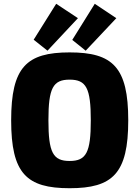

<svg xmlns="http://www.w3.org/2000/svg" viewBox="-20 -981 737 1015"><path d="M277 -961 158 -771 231 -713 392 -885ZM481 -961 362 -770 433 -713 595 -885ZM348 -704C120 -704 39 -626 39 -345C39 -64 120 14 348 14C576 14 658 -64 658 -345C658 -626 576 -704 348 -704ZM348 -560C436 -560 460 -515 460 -345C460 -175 436 -130 348 -130C260 -130 236 -175 236 -345C236 -515 260 -560 348 -560Z"/></svg>

Font: Exo 2 Extra Bold
Style: Regular
Weight: 800
Designer: Natanael Gama
Version: Version 1.001;PS 001.001;hotconv 1.0.88;makeotf.lib2.5.64775